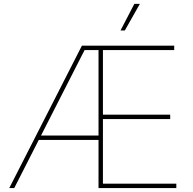

<svg xmlns="http://www.w3.org/2000/svg" viewBox="-20 -961 985 981"><path d="M27.3 0 398.4 -727.5H870.1V-705.1H505.9V-375H849.6V-352.5H505.9V-22.5H880.9V0H483.4V-705.1H412.1L52.7 0ZM168.9 -246.1V-268.6H495.1V-246.1ZM595.7 -805.2 666.5 -941.4H694.8L617.7 -805.2Z"/></svg>

Font: Inter 18pt Thin
Style: Regular
Weight: 250
Designer: Rasmus Andersson
Foundry: rsms
Version: Version 4.001;git-66647c0bb